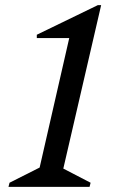

<svg xmlns="http://www.w3.org/2000/svg" viewBox="-20 -726 466 746"><path d="M13 0 17 -16 134 -75 249 -578H123V-591L360 -706H373L226 -71L332 -16L328 0Z"/></svg>

Font: Platypi Light Light
Style: Italic
Weight: 300
Italic angle: -13°
Version: Version 1.200